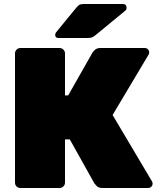

<svg xmlns="http://www.w3.org/2000/svg" viewBox="-20 -940 793 960"><path d="M82 0Q71 0 63 -7.5Q55 -15 55 -27V-673Q55 -684 63 -692Q71 -700 82 -700H278Q289 -700 297 -692Q305 -684 305 -673V-463H321L443 -678Q448 -686 457.5 -693Q467 -700 483 -700H704Q713 -700 719.5 -693.5Q726 -687 726 -678Q726 -672 723 -667L543 -365L740 -33Q743 -29 743 -22Q743 -13 736.5 -6.5Q730 0 721 0H493Q473 0 464 -9.5Q455 -19 452 -23L329 -243H305V-27Q305 -16 297 -8Q289 0 278 0ZM272 -750Q256 -750 256 -766Q256 -774 261 -779L361 -901Q372 -914 379.5 -917Q387 -920 398 -920H594Q613 -920 613 -900Q613 -893 608 -888L461 -767Q453 -760 444 -755Q435 -750 419 -750Z"/></svg>

Font: Rubik Black
Style: Regular
Weight: 900
Designer: Hubert and Fischer
Foundry: Hubert and Fischer
Version: Version 2.300;gftools[0.9.30]